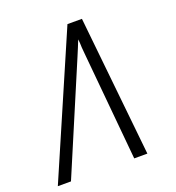

<svg xmlns="http://www.w3.org/2000/svg" viewBox="-133 -841 866 947"><g transform="rotate(-20 300.0 -367.5)"><path d="M9 0 327 -735H403L479 0H410L357 -568Q355 -588 354 -602.5Q353 -617 353 -627L351 -646Q344 -627 335.5 -607.5Q327 -588 319 -568L78 0Z"/></g></svg>

Font: Iosevka Aile Light
Style: Italic
Weight: 300
Italic angle: -9°
Designer: Belleve Invis
Foundry: Belleve Invis
Version: Version 31.1.0; ttfautohint (v1.8.4)